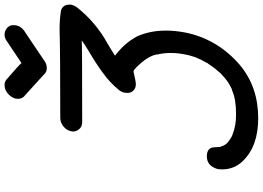

<svg xmlns="http://www.w3.org/2000/svg" viewBox="-175 -796 1151 841"><g transform="rotate(-90 400.5 -375.5)"><path d="M303 180Q180 180 115 112Q79 75 79 21Q79 13 80 5Q83 -9 92 -23Q108 -45 136 -45Q176 -45 176 -10L177 7Q177 8 177 10.5Q177 13 178 14.5Q179 16 179 17Q185 37 199 48Q221 65 233 68Q270 83 320 83Q387 83 424 66Q430 66 445 57Q465 48 498 17Q504 12 504 10Q523 -10 541 -38Q544 -40 545 -44Q561 -71 571 -97Q572 -101 573 -104Q579 -121 582 -138Q589 -172 589 -203Q589 -235 582 -263L583 -265Q583 -266 582 -267Q581 -268 581 -270Q574 -305 525 -355L523 -356Q515 -366 507 -366L502 -365Q464 -356 452 -356Q427 -356 416 -379Q414 -386 414 -394Q414 -399 415 -404Q417 -416 425 -428Q459 -470 504 -502Q542 -530 598 -563Q622 -577 644 -593H643Q631 -591 285 -591Q265 -591 254 -606Q245 -617 245 -631Q245 -635 246 -639Q250 -659 267 -673Q284 -687 304 -687Q586 -687 694 -690Q735 -690 774 -684Q796 -678 800 -656Q801 -651 801 -646Q801 -642 800 -637Q797 -625 789 -614Q723 -531 632 -481Q593 -458 577 -447Q585 -442 591 -436Q635 -400 662 -350Q687 -293 687 -225Q687 -185 679 -142Q651 1 536 100Q440 180 303 180ZM523 -746Q504 -746 492 -761L405 -840Q388 -852 388 -872Q388 -877 389 -882Q392 -895 401 -906Q421 -931 449 -931Q461 -931 471 -924Q537 -867 545 -857Q546 -858 645 -924Q657 -931 669 -931Q676 -931 683 -929Q711 -918 711 -892Q711 -887 710 -881Q705 -855 677 -839L561 -761Q543 -746 523 -746Z"/></g></svg>

Font: Bad Comic
Style: Italic
Weight: 400
Italic angle: -11°
Designer: GGBotNet
Foundry: GGBotNet
Version: 0.95